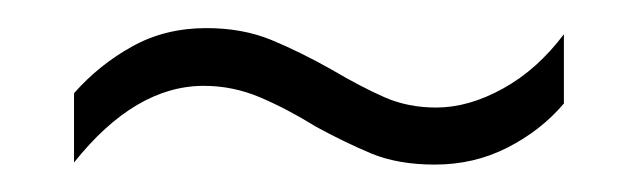

<svg xmlns="http://www.w3.org/2000/svg" viewBox="-20 -423 451 138"><path d="M207 -332Q186.5 -344.7 167 -353Q147.5 -361.3 126.5 -361.3Q77.1 -361.3 33.2 -306.2V-356Q51.3 -376.5 75 -389.6Q98.6 -402.8 128.4 -402.8Q154.3 -402.8 175 -394.3Q195.8 -385.7 218.3 -373Q239.7 -360.4 256.6 -353Q273.4 -345.7 293.5 -345.7Q316.9 -345.7 341.6 -359.4Q366.2 -373 385.3 -398.4V-348.6Q368.7 -329.1 344.7 -316.9Q320.8 -304.7 292.5 -304.7Q266.1 -304.7 246.8 -312.7Q227.5 -320.8 207 -332Z"/></svg>

Font: Open Sans Condensed Light
Style: Italic
Weight: 300
Width: 3
Italic angle: -12°
Designer: Monotype Design Team
Foundry: Monotype Imaging Inc.
Version: Version 3.000; ttfautohint (v1.8.4)